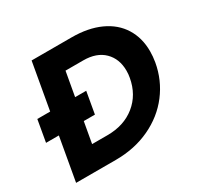

<svg xmlns="http://www.w3.org/2000/svg" viewBox="-151 -876 1078 1051"><g transform="rotate(-30 388.0 -351.0)"><path d="M44 0H295Q414 0 511 -45.5Q608 -91 669.5 -171.5Q731 -252 749 -354Q755 -389 755 -422Q755 -506 715.5 -569.5Q676 -633 600.5 -667.5Q525 -702 421 -702H168ZM301 -561H413Q497 -561 543.5 -515Q590 -469 590 -394Q590 -371 586 -351Q569 -254 498.5 -197Q428 -140 323 -140H226ZM344 -409H35L11 -272H320Z"/></g></svg>

Font: Geom Bold
Style: Bold Italic
Weight: 700
Italic angle: -10°
Version: Version 1.102